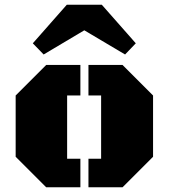

<svg xmlns="http://www.w3.org/2000/svg" viewBox="-20 -794 715 814"><path d="M628.9 -129.4 499.5 0H355V-121.1H408.7V-389.2H355V-518.6H499.5L628.9 -389.2ZM264.6 -121.1H320.8V0H175.8L46.4 -129.4V-389.2L175.8 -518.6H320.8V-389.2H264.6ZM555.7 -610.4 510.3 -563 337.4 -665.5 165 -563 119.1 -610.4 263.2 -773.9H411.6Z"/></svg>

Font: Black Ops One [rus by aLiNcE]
Style: Regular
Weight: 400
Designer: James Grieshaber
Foundry: James Grieshaber
Version: Version 1.002;May 25, 2024;FontCreator 13.0.0.2680 64-bit